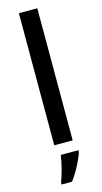

<svg xmlns="http://www.w3.org/2000/svg" viewBox="-147 -803 566 1067"><g transform="rotate(-15 136.0 -269.5)"><path d="M189 0V-760H83V0ZM206 70V61H104C99 104 80 174 66 209V221H126C161 175 194 109 206 70Z"/></g></svg>

Font: Noto Sans Gujarati Medium
Style: Regular
Weight: 500
Designer: Jelle Bosma - Monotype Design Team, Universal Thirst
Foundry: Monotype Imaging Inc.
Version: Version 2.106